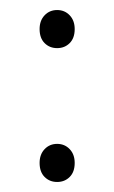

<svg xmlns="http://www.w3.org/2000/svg" viewBox="-20 -360 228 383"><path d="M94 -340Q109 -340 119 -329.5Q129 -319 129 -302Q129 -284 119 -274Q109 -264 94 -264Q79 -264 69 -274Q59 -284 59 -302Q59 -319 69 -329.5Q79 -340 94 -340ZM94 -73Q109 -73 119 -62.5Q129 -52 129 -35Q129 -17 119 -7Q109 3 94 3Q79 3 69 -7Q59 -17 59 -35Q59 -52 69 -62.5Q79 -73 94 -73Z"/></svg>

Font: Mukta Malar ExtraLight
Style: Regular
Weight: 275
Designer: Aadarsh Rajan, Girish Dalvi, Yashodeep Gholap
Foundry: Ek Type
Version: Version 2.538;PS 1.000;hotconv 16.6.51;makeotf.lib2.5.65220;